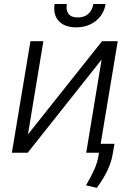

<svg xmlns="http://www.w3.org/2000/svg" viewBox="-20 -747 672 939"><path d="M116.8 -89.8 479 -545.5H555.8L472.3 -43.7H539.8L530.2 11.7Q517 85.9 453.5 171.5L400.6 159.4Q426.5 115.1 441.6 81.1Q456.7 47.2 462 12.8L464.1 0H401.6L476.9 -455.6L115.4 0H38L128.9 -545.5H192.1ZM436.8 -727.3H496.4Q487.9 -676.1 448.7 -644.7Q409.4 -613.3 352.3 -613.3Q295.5 -613.3 267 -644.7Q238.6 -676.1 247.2 -727.3H306.8Q301.8 -697.8 314.8 -679.7Q327.8 -661.6 360.4 -661.6Q393.1 -661.6 412.5 -679.7Q431.8 -697.8 436.8 -727.3Z"/></svg>

Font: Karasuma Gothic
Style: Light Italic
Weight: 300
Italic angle: 9.39998°
Designer: Rasmus Andersson / Ryoko Nishizuka
Foundry: rsms
Version: Version 1.00